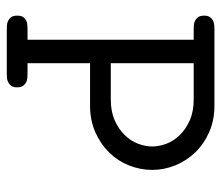

<svg xmlns="http://www.w3.org/2000/svg" viewBox="-63 -588 651 565"><g transform="rotate(90 262.5 -305.5)"><path d="M26 -30Q26 -42 30 -48Q34 -54 40.5 -57Q47 -60 54 -60.5Q61 -61 67 -61H97V-550H67Q61 -550 54 -550.5Q47 -551 41 -554Q35 -557 30.5 -563Q26 -569 26 -581Q26 -592 30.5 -598Q35 -604 41 -607Q47 -610 54 -610.5Q61 -611 67 -611H291Q334 -611 369 -595.5Q404 -580 428.5 -554.5Q453 -529 466.5 -496Q480 -463 480 -428Q480 -393 467 -360Q454 -327 429 -301.5Q404 -276 369 -260.5Q334 -245 291 -245H166V-61H196Q202 -61 209 -60.5Q216 -60 222 -57Q228 -54 232.5 -48Q237 -42 237 -30Q237 -19 232.5 -13Q228 -7 222 -4Q216 -1 209 -0.5Q202 0 196 0H67Q61 0 54 -0.5Q47 -1 41 -4Q35 -7 30.5 -13Q26 -19 26 -30ZM272 -306Q308 -306 334 -317.5Q360 -329 377.5 -347Q395 -365 403 -386.5Q411 -408 411 -428Q411 -448 403 -469.5Q395 -491 377.5 -509Q360 -527 334 -538.5Q308 -550 272 -550H166V-306Z"/></g></svg>

Font: CMU Typewriter Custom
Style: Regular
Weight: 500
Monospace: yes
Version: Version 0.7.0